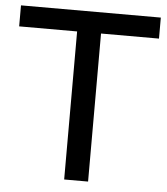

<svg xmlns="http://www.w3.org/2000/svg" viewBox="-51 -746 689 792"><g transform="rotate(5 293.5 -350.0)"><path d="M244 -613H4V-700H583V-613H343V0H244Z"/></g></svg>

Font: APTA Sans Medium
Style: Bold
Weight: 500
Version: Version 7.200